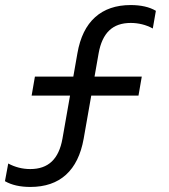

<svg xmlns="http://www.w3.org/2000/svg" viewBox="-48 -730 668 760"><path d="M258.4 -519 242.2 -426.8H90.2L77.2 -351.6H229.2L199.2 -181Q188.4 -120.4 156.9 -90.6Q125.4 -60.8 72 -60.8Q48.4 -60.8 26.5 -66.4Q4.6 -72 -15.4 -82.8L-28.4 -12.8Q-8.2 -1.2 17 4.4Q42.2 10 72 10Q160 10 213.2 -38.3Q266.4 -86.6 283.2 -181L313.2 -351.6H500.2L513.2 -426.8H326.2L342.4 -519Q353.2 -579.6 384.4 -609.4Q415.6 -639.2 469.4 -639.2Q492.2 -639.2 514.3 -633.8Q536.4 -628.4 556.8 -617.2L569 -687.2Q549.6 -698.8 524.4 -704.4Q499.2 -710 469.4 -710Q382 -710 328.4 -661.8Q274.8 -613.6 258.4 -519Z"/></svg>

Font: CommitMonoV142 ExtLt
Style: Regular
Weight: 200
Monospace: yes
Designer: Eigil Nikolajsen
Foundry: Eigil Nikolajsen
Version: Version 1.142